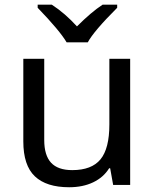

<svg xmlns="http://www.w3.org/2000/svg" viewBox="-20 -786 658 816"><path d="M168 -536.1V-190.9Q168 -126 197 -94.5Q226.1 -63 287.1 -63Q369.6 -63 407.2 -108.9Q444.8 -154.8 444.8 -256.8V-536.1H533.2V0H460.9L448.2 -70.8H443.8Q419.9 -32.2 376 -11.2Q332 9.8 273.9 9.8Q177.2 9.8 128.2 -36.6Q79.1 -83 79.1 -185.1V-536.1ZM140.1 -766.1H200.2Q255.9 -730 307.1 -673.8Q368.7 -735.4 416 -766.1H478V-752.9Q377.9 -652.8 353 -606H263.2Q233.9 -655.8 140.1 -752.9Z"/></svg>

Font: NotoSans
Style: Regular
Weight: 400
Designer: Monotype Design team
Foundry: Monotype Imaging Inc.
Version: Version 1.04